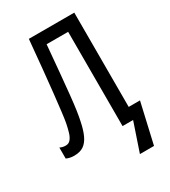

<svg xmlns="http://www.w3.org/2000/svg" viewBox="-217 -821 994 1120"><g transform="rotate(-30 280.0 -261.0)"><path d="M468 -79H544L482 192H387L452 0H381V-635H236Q227 -531 219.5 -450.5Q212 -370 206 -310.5Q200 -251 194 -210.5Q188 -170 182 -144Q172 -94 156 -59.5Q140 -25 115.5 -8Q91 9 50 9Q36 9 22.5 6Q9 3 -1 -2V-76Q7 -72 16.5 -69.5Q26 -67 38 -67Q58 -67 70.5 -82Q83 -97 90.5 -122Q98 -147 104 -177Q109 -203 114.5 -249.5Q120 -296 127.5 -363Q135 -430 143.5 -518Q152 -606 162 -714H468Z"/></g></svg>

Font: Noto Sans Display Condensed
Style: Regular
Weight: 400
Width: 3
Designer: Monotype Design Team
Foundry: Monotype Imaging Inc.
Version: Version 2.003